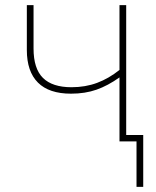

<svg xmlns="http://www.w3.org/2000/svg" viewBox="-20 -548 603 744"><path d="M469 -25H535V176H509V0H443V-248Q398 -216 354 -200.5Q310 -185 255 -185Q170 -185 127 -228Q84 -271 84 -354V-528H110V-360Q110 -282 146.5 -246Q183 -210 257 -210Q311 -210 356.5 -227Q402 -244 443 -277V-528H469Z"/></svg>

Font: Noto Sans UI Thin
Style: Regular
Weight: 250
Designer: Monotype Design Team
Foundry: Monotype Imaging Inc.
Version: Version 1.001